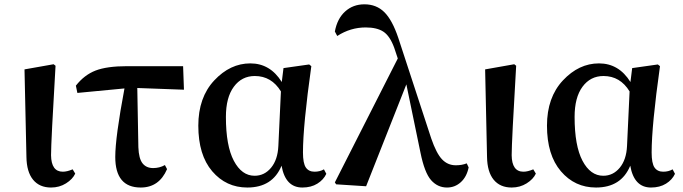

<svg xmlns="http://www.w3.org/2000/svg" viewBox="-20 -840 3117 876"><path d="M212.9 15.6Q160.2 15.6 130.9 -20Q101.6 -55.7 100.6 -124L91.8 -523.4L224.6 -546.9L233.4 -540Q212.9 -192.4 212.9 -131.8Q213.9 -56.6 266.6 -56.6Q286.1 -56.6 311.5 -67.4L323.2 -47.9Q311.5 -22.5 281.2 -3.4Q251 15.6 212.9 15.6Z M606.4 -438.5 611.3 -168Q613.3 -116.2 630.4 -94.7Q647.5 -73.2 678.7 -73.2Q708 -73.2 732.4 -86.9L742.2 -68.4Q706.1 15.6 622.1 15.6Q505.9 15.6 505.9 -124Q505.9 -212.9 547.9 -436.5L333 -416L326.2 -449.2Q364.3 -498 416 -518.1Q467.8 -538.1 560.5 -538.1H815.4L819.3 -430.7Z M1250 -173.8 1261.7 -422.9Q1218.8 -493.2 1142.6 -493.2Q1083 -493.2 1046.9 -444.3Q1010.7 -395.5 1010.7 -306.6Q1010.7 -174.8 1046.9 -106.4Q1083 -38.1 1141.6 -38.1Q1186.5 -38.1 1216.8 -74.7Q1247.1 -111.3 1250 -173.8ZM1458 -67.4 1468.8 -46.9Q1456.1 -19.5 1427.7 -2Q1399.4 15.6 1359.4 15.6Q1282.2 15.6 1264.6 -84Q1223.6 15.6 1108.4 15.6Q1011.7 15.6 948.2 -58.6Q884.8 -132.8 884.8 -266.6Q884.8 -395.5 957.5 -473.1Q1030.3 -550.8 1122.1 -550.8Q1212.9 -550.8 1265.6 -465.8L1273.4 -529.3L1390.6 -545.9L1400.4 -538.1Q1362.3 -266.6 1362.3 -144.5Q1362.3 -94.7 1375.5 -75.7Q1388.7 -56.6 1415 -56.6Q1439.5 -56.6 1458 -67.4Z M2109.4 -94.7 2118.2 -76.2Q2109.4 -33.2 2082.5 -8.8Q2055.7 15.6 2019.5 15.6Q1976.6 15.6 1946.8 -18.1Q1917 -51.8 1898.4 -143.6L1834 -455.1L1650.4 9.8L1513.7 1L1507.8 -7.8L1794.9 -573.2L1778.3 -623Q1758.8 -675.8 1729.5 -695.3Q1700.2 -714.8 1648.4 -714.8Q1579.1 -714.8 1518.6 -675.8L1507.8 -696.3Q1518.6 -754.9 1554.7 -787.6Q1590.8 -820.3 1642.6 -820.3Q1697.3 -820.3 1733.4 -784.7Q1769.5 -749 1796.9 -668L1947.3 -209Q1970.7 -140.6 1996.6 -113.3Q2022.5 -85.9 2059.6 -85.9Q2087.9 -85.9 2109.4 -94.7Z M2314.5 15.6Q2261.7 15.6 2232.4 -20Q2203.1 -55.7 2202.1 -124L2193.4 -523.4L2326.2 -546.9L2335 -540Q2314.5 -192.4 2314.5 -131.8Q2315.4 -56.6 2368.2 -56.6Q2387.7 -56.6 2413.1 -67.4L2424.8 -47.9Q2413.1 -22.5 2382.8 -3.4Q2352.5 15.6 2314.5 15.6Z M2840.8 -173.8 2852.5 -422.9Q2809.6 -493.2 2733.4 -493.2Q2673.8 -493.2 2637.7 -444.3Q2601.6 -395.5 2601.6 -306.6Q2601.6 -174.8 2637.7 -106.4Q2673.8 -38.1 2732.4 -38.1Q2777.3 -38.1 2807.6 -74.7Q2837.9 -111.3 2840.8 -173.8ZM3048.8 -67.4 3059.6 -46.9Q3046.9 -19.5 3018.6 -2Q2990.2 15.6 2950.2 15.6Q2873 15.6 2855.5 -84Q2814.5 15.6 2699.2 15.6Q2602.5 15.6 2539.1 -58.6Q2475.6 -132.8 2475.6 -266.6Q2475.6 -395.5 2548.3 -473.1Q2621.1 -550.8 2712.9 -550.8Q2803.7 -550.8 2856.4 -465.8L2864.3 -529.3L2981.4 -545.9L2991.2 -538.1Q2953.1 -266.6 2953.1 -144.5Q2953.1 -94.7 2966.3 -75.7Q2979.5 -56.6 3005.9 -56.6Q3030.3 -56.6 3048.8 -67.4Z"/></svg>

Font: GenRyuMin TW TTF Bold
Style: Regular
Weight: 700
Version: Version 1.300